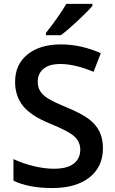

<svg xmlns="http://www.w3.org/2000/svg" viewBox="-20 -951 590 981"><path d="M48.8 0ZM505.9 -193.8Q505.9 -98.6 437 -44.4Q368.2 9.8 247.1 9.8Q126 9.8 48.8 -27.8V-138.2Q97.7 -115.2 152.6 -102.1Q207.5 -88.9 254.9 -88.9Q324.2 -88.9 357.2 -115.2Q390.1 -141.6 390.1 -186Q390.1 -226.1 359.9 -253.9Q329.6 -281.7 234.9 -319.8Q137.2 -359.4 97.2 -410.2Q57.1 -460.9 57.1 -532.2Q57.1 -621.6 120.6 -672.9Q184.1 -724.1 291 -724.1Q393.6 -724.1 495.1 -679.2L458 -584Q362.8 -624 288.1 -624Q231.4 -624 202.1 -599.4Q172.9 -574.7 172.9 -534.2Q172.9 -506.3 184.6 -486.6Q196.3 -466.8 223.1 -449.2Q250 -431.6 319.8 -402.8Q398.4 -370.1 435.1 -341.8Q471.7 -313.5 488.8 -277.8Q505.9 -242.2 505.9 -193.8ZM214.8 -771V-783.2Q242.7 -817.4 272.2 -859.4Q301.8 -901.4 318.8 -931.2H452.1V-920.9Q426.8 -891.1 376.2 -844Q325.7 -796.9 291 -771Z"/></svg>

Font: Open Sans Semibold
Style: Regular
Weight: 600
Foundry: Ascender Corporation
Version: Version 1.10; ttfautohint (v1.5.65-e2d9)